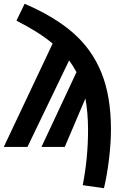

<svg xmlns="http://www.w3.org/2000/svg" viewBox="-27 -776 640 1014"><path d="M559 -93Q559 -20 548.5 66Q538 152 522 218L410 202Q438 59 438 -90Q438 -180 424 -256L315 0H192L377 -395Q358 -430 338 -457L118 0H-7L251 -546Q181 -605 60 -667L103 -756Q260 -689 359.5 -602Q459 -515 509 -391Q559 -267 559 -93Z"/></svg>

Font: Fira Sans Condensed SemiBold
Style: Regular
Weight: 600
Width: 3
Designer: bBox Type GmbH & Carrois Corporate GbR & Edenspiekermann AG
Foundry: bBox Type GmbH & Carrois Corporate GbR & Edenspiekermann AG
Version: Version 4.301